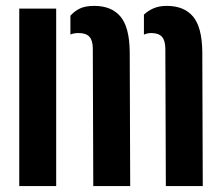

<svg xmlns="http://www.w3.org/2000/svg" viewBox="-20 -629 748 649"><path d="M45.1 0V-600H169.9V0ZM540.6 0 538.9 -465.6Q538.4 -492.5 527.2 -504.9Q515.9 -517.3 491.4 -517.3Q478.2 -517.3 466.5 -512V-579.6Q481.1 -593.3 499.8 -601.2Q518.6 -609.1 543.9 -609.1Q601.7 -609.1 632.1 -573.6Q662.5 -538.1 663.8 -455.2L665.4 0ZM295.3 0 293.7 -465.6Q293.5 -492.5 282.1 -504.9Q270.6 -517.3 246.1 -517.3Q238.9 -517.3 232.1 -516.3Q225.3 -515.3 218 -512.4V-575.9Q232.5 -592.1 250.8 -600.6Q269.2 -609.1 298.6 -609.1Q356.4 -609.1 386.8 -573.6Q417.2 -538.1 418.5 -455.2L420.1 0Z"/></svg>

Font: Big Shoulders Stencil Thin
Style: Regular
Weight: 100
Designer: Patric King
Foundry: XO Type Co
Version: Version 2.001